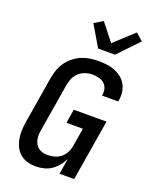

<svg xmlns="http://www.w3.org/2000/svg" viewBox="-179 -1090 957 1196"><g transform="rotate(20 300.0 -492.0)"><path d="M209 8Q180 8 153 0.5Q126 -7 105.5 -24Q85 -41 72.5 -65.5Q60 -90 55 -117.5Q50 -145 51 -174Q52 -203 57 -232L109 -547Q114 -574 124 -601Q134 -628 151.5 -652Q169 -676 193 -694.5Q217 -713 243.5 -724Q270 -735 298.5 -739Q327 -743 354 -743Q382 -743 409.5 -739.5Q437 -736 461 -726.5Q485 -717 505.5 -701Q526 -685 539 -662.5Q552 -640 556 -612.5Q560 -585 555 -557L553 -548H446L447 -553Q451 -575 445 -595Q439 -615 424 -628Q409 -641 388 -646Q367 -651 346 -651Q322 -651 298.5 -643Q275 -635 256.5 -618Q238 -601 228.5 -578Q219 -555 215 -532L163 -217Q160 -201 159.5 -184.5Q159 -168 162 -152.5Q165 -137 173 -123.5Q181 -110 193 -101Q205 -92 220.5 -88Q236 -84 253 -84Q275 -84 297 -89.5Q319 -95 338 -109.5Q357 -124 368.5 -145Q380 -166 384 -188L405 -313H296L311 -405H528L461 0H364L381 -104Q369 -80 351.5 -58Q334 -36 311 -20.5Q288 -5 261 1.5Q234 8 209 8ZM323 -815 241 -954 298 -988 388 -874 516 -992 564 -950 435 -815Z"/></g></svg>

Font: Iosevka Aile Semibold Oblique
Style: Regular
Weight: 600
Italic angle: -9°
Designer: Belleve Invis
Foundry: Belleve Invis
Version: Version 31.1.0; ttfautohint (v1.8.4)